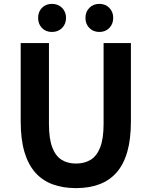

<svg xmlns="http://www.w3.org/2000/svg" viewBox="-20 -965 788 999"><path d="M375.6 13.8Q307.5 13.8 254 -5.9Q200.6 -25.5 163.5 -67.2Q126.4 -109 107 -175Q87.7 -241 87.7 -332.8V-740.8H234.7V-319.8Q234.7 -243.4 251.9 -198.2Q269.1 -153 300.7 -133.5Q332.2 -114 375.6 -114Q419.5 -114 451.6 -133.5Q483.6 -153 501.3 -198.2Q519 -243.4 519 -319.8V-740.8H661.1V-332.8Q661.1 -241 642.2 -175Q623.2 -109 586.3 -67.2Q549.3 -25.5 496.2 -5.9Q443 13.8 375.6 13.8ZM250.1 -798.7Q218 -798.7 198.1 -819.5Q178.3 -840.3 178.3 -872.1Q178.3 -903.1 198.1 -924Q218 -944.8 250.1 -944.8Q282.5 -944.8 303.1 -924Q323.6 -903.1 323.6 -872.1Q323.6 -840.3 303.1 -819.5Q282.5 -798.7 250.1 -798.7ZM497.2 -798.7Q465.1 -798.7 444.8 -819.5Q424.6 -840.3 424.6 -872.1Q424.6 -903.1 444.8 -924Q465.1 -944.8 497.2 -944.8Q528.6 -944.8 548.9 -924Q569.1 -903.1 569.1 -872.1Q569.1 -840.3 548.9 -819.5Q528.6 -798.7 497.2 -798.7Z"/></svg>

Font: Noto Sans HK Thin
Style: Regular
Weight: 100
Designer: Ryoko NISHIZUKA 西塚涼子 (kana, bopomofo & ideographs); Paul D. Hunt (Latin, Greek & Cyrillic); Sandoll Communications 산돌커뮤니
Foundry: Adobe
Version: Version 2.004-H2;hotconv 1.0.118;makeotfexe 2.5.65603